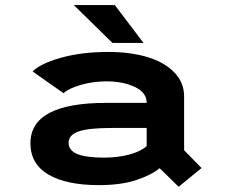

<svg xmlns="http://www.w3.org/2000/svg" viewBox="-20 -716 890 754"><path d="M543.5 -547.5H421.5L270 -696H431ZM405.5 -512Q490.5 -512 557 -492.5Q623.5 -473 663.2 -433Q703 -393 703 -338V-126L771.5 -56L681.5 17.5L607 -55.5Q573.5 -28 514 -8.5Q454.5 11 368 11Q241 11 170.2 -30.5Q99.5 -72 99.5 -153.5Q99.5 -312 397 -312H556V-312.5Q556 -352.5 509.5 -374.5Q463 -396.5 398 -396.5Q346 -396.5 298 -382.8Q250 -369 229.5 -350L108 -435.5Q139 -466.5 219.5 -489.2Q300 -512 405.5 -512ZM388.5 -97Q443 -97 487.5 -109Q532 -121 556 -142V-213.5H418Q328 -213.5 288.8 -199.8Q249.5 -186 249.5 -156Q249.5 -124.5 284.2 -110.8Q319 -97 388.5 -97Z"/></svg>

Font: League Mono Wide SemiBold
Style: Regular
Weight: 600
Width: 8
Designer: Tyler Finck
Foundry: The League of Moveable Type / Tyler Finck
Version: Version 2.210